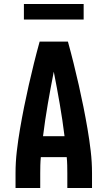

<svg xmlns="http://www.w3.org/2000/svg" viewBox="-20 -944 540 964"><path d="M58 0V-74Q58 -130 64.5 -185.5Q71 -241 80.5 -296.5Q90 -352 101 -407Q112 -462 124.5 -517Q137 -572 150.5 -626.5Q164 -681 179 -735H321Q336 -681 349.5 -626.5Q363 -572 375.5 -517Q388 -462 399 -407Q410 -352 419.5 -296.5Q429 -241 435.5 -185.5Q442 -130 442 -74V0H318V-74Q318 -94 317.5 -114.5Q317 -135 315 -155H185Q183 -135 182.5 -114.5Q182 -94 182 -74V0ZM196 -260H304Q294 -341 280 -422Q266 -503 250 -584Q234 -503 220 -422Q206 -341 196 -260ZM100 -846V-924H400V-846Z"/></svg>

Font: Iosevka Curly Extrabold
Style: Regular
Weight: 800
Monospace: yes
Designer: Belleve Invis
Foundry: Belleve Invis
Version: Version 22.1.2; ttfautohint (v1.8.4)